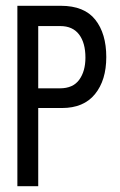

<svg xmlns="http://www.w3.org/2000/svg" viewBox="-20 -643 415 663"><path d="M40 0V-623H190Q271 -623 309 -575Q347 -527 347 -446Q347 -366 308 -318Q269 -270 194 -270H112V0ZM112 -338H187Q232 -338 253.5 -367.5Q275 -397 275 -444Q275 -495 253 -524Q231 -553 188 -553H112Z"/></svg>

Font: Inconsolata Condensed Medium
Style: Regular
Weight: 500
Width: 3
Monospace: yes
Designer: Raph Levien, Cyreal, Brenton Simpson
Foundry: Raph Levien, Cyreal, Google
Version: Version 3.100; ttfautohint (v1.8.4.7-5d5b)